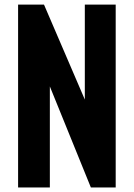

<svg xmlns="http://www.w3.org/2000/svg" viewBox="-20 -830 592 850"><path d="M60.1 0V-809.6H174.8L355.5 -389.2V-809.6H492.2V0H382.3L200.7 -447.3V0Z"/></svg>

Font: Oswald
Style: DemiBold
Weight: 600
Designer: Vernon Adams
Foundry: Vernon Adams
Version: 3.0; ttfautohint (v0.95) -l 8 -r 50 -G 200 -x 0 -w "G" -W -c